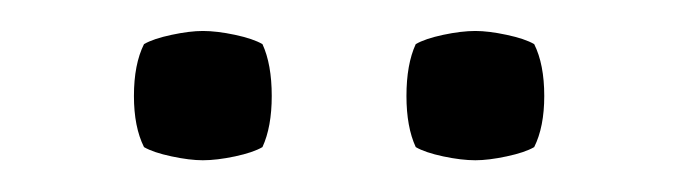

<svg xmlns="http://www.w3.org/2000/svg" viewBox="-20 -669 438 124"><path d="M66.5 -607Q66.5 -627.5 73 -640.5Q79 -644 90.8 -646.5Q102.5 -649 111 -649Q120 -649 131.8 -646.5Q143.5 -644 149.5 -640.5Q155.5 -627.5 155.5 -607Q155.5 -587 149.5 -574Q143.5 -570.5 131.8 -568Q120 -565.5 111 -565.5Q102.5 -565.5 90.8 -568Q79 -570.5 73 -574Q66.5 -587 66.5 -607ZM242.5 -607Q242.5 -627.5 248.5 -640.5Q254.5 -644 266.2 -646.5Q278 -649 287 -649Q295.5 -649 307.2 -646.5Q319 -644 325 -640.5Q331.5 -627.5 331.5 -607Q331.5 -587 325 -574Q319 -570.5 307.2 -568Q295.5 -565.5 287 -565.5Q278 -565.5 266.2 -568Q254.5 -570.5 248.5 -574Q242.5 -587 242.5 -607Z"/></svg>

Font: Signika Negative SC Light
Style: Regular
Weight: 300
Designer: Anna Giedryś
Foundry: Anna Giedryś
Version: Version 2.000; ttfautohint (v1.8.3) -l 8 -r 50 -G 200 -x 9 -